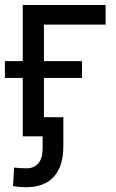

<svg xmlns="http://www.w3.org/2000/svg" viewBox="-21 -556 472 783"><path d="M409.7 -535.6V-455.6H158.2V0H71.8V-535.6ZM-1 -238.3V-306.6H313.5V-238.3ZM85.9 207.5Q71.8 207.5 57.9 206.3Q43.9 205.1 32.2 202.6L36.6 127.4Q49.3 128.9 62.3 129.6Q75.2 130.4 87.4 130.4Q117.2 130.4 135 110.4Q152.8 90.3 152.8 47.9V0H115.7V-78.1H237.3V40.5Q237.3 122.1 198.5 164.8Q159.7 207.5 85.9 207.5Z"/></svg>

Font: Inter 20pt
Style: Regular
Weight: 400
Version: Version 4.001;git-66647c0bb